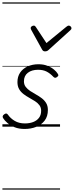

<svg xmlns="http://www.w3.org/2000/svg" viewBox="-20 -1053 614 1596"><path d="M185 19Q138 19 102.5 5Q67 -9 42.5 -30Q18 -51 6 -71Q1 -79 2.5 -87Q4 -95 14 -102Q23 -109 30.5 -109.5Q38 -110 45 -101Q67 -69 102.5 -48Q138 -27 187 -27Q225 -27 255.5 -38.5Q286 -50 304 -73.5Q322 -97 322 -132Q322 -159 308 -178Q294 -197 271.5 -211.5Q249 -226 223.5 -240Q198 -254 175.5 -271Q153 -288 139 -312Q125 -336 125 -371Q125 -416 147 -449Q169 -482 209 -500.5Q249 -519 300 -519Q342 -519 374.5 -506Q407 -493 428.5 -475Q450 -457 460 -440Q466 -431 465 -425.5Q464 -420 453 -412Q445 -406 438 -406.5Q431 -407 424 -414Q398 -442 368.5 -457.5Q339 -473 296 -473Q244 -473 211.5 -448Q179 -423 179 -377Q179 -350 193.5 -331Q208 -312 230.5 -297Q253 -282 278.5 -268Q304 -254 326.5 -237Q349 -220 363.5 -196.5Q378 -173 378 -139Q378 -86 351.5 -51Q325 -16 281 1.5Q237 19 185 19ZM552 -840Q560 -840 567 -833.5Q574 -827 574 -819Q574 -813 571.5 -809.5Q569 -806 565 -802L385 -639Q377 -631 369.5 -628.5Q362 -626 354 -626Q347 -626 341 -629Q335 -632 330 -641L240 -804Q238 -808 236.5 -812Q235 -816 235 -820Q235 -829 244 -834.5Q253 -840 259 -840Q266 -840 270 -837.5Q274 -835 277 -830L366 -695L531 -830Q538 -835 542 -837.5Q546 -840 552 -840ZM0 513H479V523H0ZM0 -20H479V0H0ZM0 -505H479V-500H0ZM0 -1033H479V-1023H0Z"/></svg>

Font: Playwrite IN Guides
Style: Regular
Weight: 400
Designer: Veronika Burian, José Scaglione
Foundry: TypeTogether
Version: Version 1.003